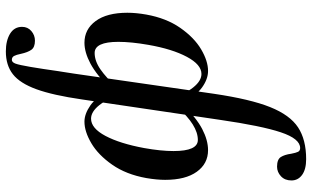

<svg xmlns="http://www.w3.org/2000/svg" viewBox="-220 -546 1041 640"><g transform="rotate(90 300.0 -225.5)"><path d="M69 221Q69 202 83 190Q97 178 115 178Q137 178 145.5 190Q154 202 159 225Q162 240 166 247.5Q170 255 179 255Q187 255 191.5 243Q196 231 202.5 193Q209 155 217 98Q217 99 225 47L292 -418Q310 -540 336.5 -606Q363 -672 404 -699Q445 -726 510 -726Q544 -726 562.5 -712.5Q581 -699 581 -677Q581 -655 567 -642Q553 -629 535 -629Q511 -629 503 -641.5Q495 -654 492 -676Q489 -692 485.5 -699Q482 -706 473 -706Q442 -706 420.5 -641.5Q399 -577 379 -439L311 21Q297 118 277 173Q257 228 227 251.5Q197 275 151 275Q115 275 92 261Q69 247 69 221ZM22 -130Q22 -159 28 -193Q40 -260 72.5 -306.5Q105 -353 144 -376Q183 -399 216 -399Q243 -399 271 -379Q299 -359 319 -313L304 -277Q293 -322 271 -349.5Q249 -377 226 -377Q195 -377 169 -328.5Q143 -280 129 -200Q119 -143 119 -100Q119 -21 156 -21Q183 -21 211 -40.5Q239 -60 264 -89L277 -75Q229 -27 191.5 -7Q154 13 122 13Q77 13 49.5 -24.5Q22 -62 22 -130ZM282 -73 297 -109Q308 -64 330 -36.5Q352 -9 375 -9Q407 -9 432.5 -57Q458 -105 473 -186Q483 -242 483 -284Q483 -365 446 -365Q397 -365 337 -297L324 -311Q372 -360 409.5 -379.5Q447 -399 480 -399Q525 -399 552 -361.5Q579 -324 579 -256Q579 -228 573 -193Q561 -126 528.5 -79.5Q496 -33 457 -10Q418 13 385 13Q359 13 330.5 -7Q302 -27 282 -73Z"/></g></svg>

Font: Cormorant Garamond
Style: Bold Italic
Weight: 700
Italic angle: -10°
Designer: Christian Thalmann (Catharsis Fonts)
Foundry: Catharsis Fonts
Version: Version 4.000